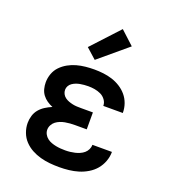

<svg xmlns="http://www.w3.org/2000/svg" viewBox="-141 -879 883 991"><g transform="rotate(20 300.0 -383.0)"><path d="M297 8Q271 8 245 5.5Q219 3 193.5 -4Q168 -11 145 -23.5Q122 -36 104 -55Q86 -74 76.5 -99.5Q67 -125 67 -151Q67 -171 73 -191Q79 -211 92 -226.5Q105 -242 122.5 -253Q140 -264 159 -272Q142 -279 127.5 -289Q113 -299 102.5 -313Q92 -327 87.5 -344.5Q83 -362 83 -380Q83 -404 91.5 -427.5Q100 -451 117 -468.5Q134 -486 155.5 -498Q177 -510 200.5 -516.5Q224 -523 248.5 -525.5Q273 -528 297 -528Q322 -528 347 -525Q372 -522 395.5 -514.5Q419 -507 440.5 -493.5Q462 -480 478 -461Q494 -442 502.5 -418Q511 -394 511 -369Q511 -369 511 -368Q511 -367 511 -367H404Q404 -367 404 -367Q404 -367 404 -367Q404 -385 393 -400Q382 -415 366 -422.5Q350 -430 332.5 -433Q315 -436 297 -436Q286 -436 274.5 -435Q263 -434 252 -432Q241 -430 230.5 -426Q220 -422 210.5 -415.5Q201 -409 195.5 -399Q190 -389 190 -378Q190 -378 190 -378Q190 -378 190 -378Q190 -366 195.5 -355.5Q201 -345 210.5 -338Q220 -331 231 -327Q242 -323 253.5 -320.5Q265 -318 276.5 -317.5Q288 -317 300 -317H365V-224H300Q287 -224 273.5 -223Q260 -222 246.5 -219.5Q233 -217 220.5 -212Q208 -207 197.5 -199Q187 -191 180.5 -178.5Q174 -166 174 -153Q174 -140 180.5 -128Q187 -116 197.5 -108Q208 -100 220.5 -95.5Q233 -91 245.5 -88.5Q258 -86 271 -85Q284 -84 297 -84Q311 -84 324 -85.5Q337 -87 350 -90Q363 -93 375.5 -98.5Q388 -104 398 -112.5Q408 -121 414 -133.5Q420 -146 420 -159H527Q527 -159 527 -158.5Q527 -158 527 -158Q527 -132 517.5 -106.5Q508 -81 491 -61Q474 -41 450.5 -27Q427 -13 402 -5.5Q377 2 350.5 5Q324 8 297 8ZM281 -575 225 -625 363 -774 437 -706Z"/></g></svg>

Font: Iosevka Custom SmBdEx
Style: Regular
Weight: 600
Width: 7
Monospace: yes
Designer: Belleve Invis
Foundry: Belleve Invis
Version: Version 11.2.4; ttfautohint (v1.8.4)